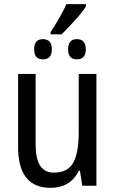

<svg xmlns="http://www.w3.org/2000/svg" viewBox="-20 -892 555 922"><path d="M276 -727Q305 -756 340.5 -795Q376 -834 393 -862V-872H298Q285 -840 263.5 -803.5Q242 -767 223 -738V-727ZM392 -655Q392 -704 349 -704Q307 -704 307 -655Q307 -607 349 -607Q392 -607 392 -655ZM229 -655Q229 -704 186 -704Q144 -704 144 -655Q144 -607 186 -607Q229 -607 229 -655ZM358 -537V-254Q358 -159 332 -111Q306 -63 238 -63Q151 -63 151 -197V-537H67V-186Q67 10 223 10Q317 10 359 -72H364L375 0H443V-537Z"/></svg>

Font: Noto Sans Display SemiCondensed
Style: Regular
Weight: 400
Width: 4
Designer: Monotype Design team
Foundry: Monotype Imaging Inc.
Version: 1.000